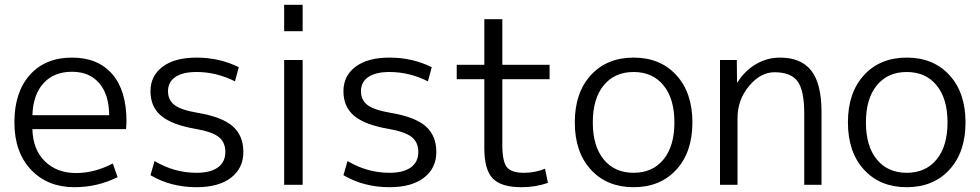

<svg xmlns="http://www.w3.org/2000/svg" viewBox="-20 -770 4083 800"><path d="M115 -232Q117 -147 167 -98Q217 -49 297 -49Q374 -49 450 -89L470 -32Q386 10 290 10Q178 10 109 -63Q40 -136 40 -260Q40 -386 104.5 -458Q169 -530 280 -530Q388 -530 447.5 -461.5Q507 -393 507 -265Q507 -252 505 -232ZM115 -290H435Q434 -377 393 -424Q352 -471 280 -471Q205 -471 161.5 -423.5Q118 -376 115 -290Z M799 -530Q894 -530 975 -490L959 -431Q882 -470 799 -470Q741 -470 710.5 -449Q680 -428 680 -390Q680 -354 706.5 -333Q733 -312 803 -300Q905 -283 949.5 -244Q994 -205 994 -137Q994 -69 942.5 -29.5Q891 10 799 10Q692 10 607 -40L624 -99Q706 -50 799 -50Q857 -50 888 -72.5Q919 -95 919 -137Q919 -177 891.5 -199Q864 -221 795 -233Q696 -250 651.5 -287.5Q607 -325 607 -390Q607 -454 657.5 -492Q708 -530 799 -530Z M1164 -640V-750H1241V-640ZM1164 0V-520H1241V0Z M1603 -530Q1698 -530 1779 -490L1763 -431Q1686 -470 1603 -470Q1545 -470 1514.5 -449Q1484 -428 1484 -390Q1484 -354 1510.5 -333Q1537 -312 1607 -300Q1709 -283 1753.5 -244Q1798 -205 1798 -137Q1798 -69 1746.5 -29.5Q1695 10 1603 10Q1496 10 1411 -40L1428 -99Q1510 -50 1603 -50Q1661 -50 1692 -72.5Q1723 -95 1723 -137Q1723 -177 1695.5 -199Q1668 -221 1599 -233Q1500 -250 1455.5 -287.5Q1411 -325 1411 -390Q1411 -454 1461.5 -492Q1512 -530 1603 -530Z M2073 -690V-500H2270V-440H2073V-167Q2073 -97 2092 -73.5Q2111 -50 2163 -50Q2209 -50 2251 -67L2263 -8Q2212 10 2153 10Q2068 10 2033 -26.5Q1998 -63 1998 -153V-440H1883V-500H1998V-690Z M2744.5 -414.5Q2699 -470 2620 -470Q2541 -470 2495.5 -414.5Q2450 -359 2450 -260Q2450 -161 2495.5 -105.5Q2541 -50 2620 -50Q2699 -50 2744.5 -105.5Q2790 -161 2790 -260Q2790 -359 2744.5 -414.5ZM2798 -63Q2731 10 2620 10Q2509 10 2442 -63Q2375 -136 2375 -260Q2375 -384 2442 -457Q2509 -530 2620 -530Q2731 -530 2798 -457Q2865 -384 2865 -260Q2865 -136 2798 -63Z M2980 -520H3050L3051 -427H3053Q3083 -475 3129.5 -502.5Q3176 -530 3230 -530Q3318 -530 3360.5 -475.5Q3403 -421 3403 -303V0H3331V-297Q3331 -394 3303 -431.5Q3275 -469 3207 -469Q3149 -469 3101 -411.5Q3053 -354 3053 -278V0H2980Z M3882.5 -414.5Q3837 -470 3758 -470Q3679 -470 3633.5 -414.5Q3588 -359 3588 -260Q3588 -161 3633.5 -105.5Q3679 -50 3758 -50Q3837 -50 3882.5 -105.5Q3928 -161 3928 -260Q3928 -359 3882.5 -414.5ZM3936 -63Q3869 10 3758 10Q3647 10 3580 -63Q3513 -136 3513 -260Q3513 -384 3580 -457Q3647 -530 3758 -530Q3869 -530 3936 -457Q4003 -384 4003 -260Q4003 -136 3936 -63Z"/></svg>

Font: M PLUS 1p
Style: Regular
Weight: 400
Version: Version 1.062